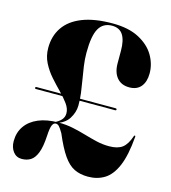

<svg xmlns="http://www.w3.org/2000/svg" viewBox="-108 -798 798 895"><g transform="rotate(15 291.0 -350.0)"><path d="M186 -192 179 -193.5Q201.5 -204 213.5 -217.2Q225.5 -230.5 225.5 -249Q225.5 -271.5 209.2 -294Q193 -316.5 169 -340.8Q145 -365 121 -392.2Q97 -419.5 80.8 -451.5Q64.5 -483.5 64.5 -522.5Q64.5 -580 93.5 -622.2Q122.5 -664.5 180.5 -687.2Q238.5 -710 326 -710Q403 -710 453.2 -683.5Q503.5 -657 527.8 -615.8Q552 -574.5 552 -529.5Q552 -489 532.8 -465.5Q513.5 -442 476.5 -442Q438 -442 416.8 -467.2Q395.5 -492.5 395.5 -536.5V-596.5Q395.5 -647 378.8 -673Q362 -699 326 -699Q283 -699 262.8 -663.8Q242.5 -628.5 242.5 -546Q242.5 -515 247 -483.2Q251.5 -451.5 257 -420Q262.5 -388.5 266.5 -358Q270.5 -327.5 270 -298Q269.5 -265.5 250.2 -235Q231 -204.5 186 -192ZM21.5 -61Q21.5 -102.5 43 -133.5Q64.5 -164.5 104.8 -181.5Q145 -198.5 202 -198.5Q239 -198.5 272 -191.5Q305 -184.5 335.5 -175.5Q366 -166.5 395.8 -159.5Q425.5 -152.5 456.5 -152.5Q498 -152.5 520.2 -169.2Q542.5 -186 556.5 -228Q557.5 -230 558.5 -231Q559.5 -232 561 -232Q562.5 -231.5 563 -230Q563.5 -228.5 563.5 -226.5Q556 -135.5 534 -84Q512 -32.5 477.5 -11.2Q443 10 398.5 10Q360 10 331.8 -3.8Q303.5 -17.5 278.8 -53Q254 -88.5 226.5 -153.5Q213.5 -176 206.2 -183.2Q199 -190.5 190.5 -190.5Q180 -190.5 173.8 -177Q167.5 -163.5 165.5 -125.5Q162.5 -71 151 -41.8Q139.5 -12.5 121.2 -1.2Q103 10 79 10Q52.5 10 37 -10.2Q21.5 -30.5 21.5 -61ZM53.5 -326.5Q53.5 -329 55.2 -330.2Q57 -331.5 59.5 -331.5H224.5L227.5 -322H59.5Q56.5 -322 55 -323.2Q53.5 -324.5 53.5 -326.5ZM239.5 -322 238 -331.5H440.5Q443.5 -331.5 445 -330.2Q446.5 -329 446.5 -326.5Q446.5 -322 440.5 -322Z"/></g></svg>

Font: Fraunces 120pt
Style: Bold
Weight: 700
Version: Version 1.000;[b76b70a41]